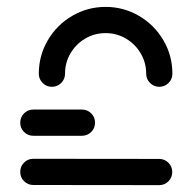

<svg xmlns="http://www.w3.org/2000/svg" viewBox="-20 -539 561 559"><path d="M38.9 -38.5Q38.9 -54.4 50 -65.6Q61.1 -76.7 77 -76.7L443.3 -76.3Q459.3 -76.3 470.4 -65.2Q481.5 -54.1 481.5 -38.1Q481.5 -22.2 470.4 -11.1Q459.3 0 443.3 0L77 -0.4Q61.1 -0.4 50 -11.5Q38.9 -22.6 38.9 -38.5ZM38.9 -181.9Q38.9 -197.8 50 -208.9Q61.1 -220 77 -220H218.5Q234.4 -220 245.6 -208.9Q256.7 -197.8 256.7 -181.9Q256.7 -165.9 245.6 -154.8Q234.4 -143.7 218.5 -143.7H77Q61.1 -143.7 50 -154.8Q38.9 -165.9 38.9 -181.9ZM131.1 -286.3Q115.2 -286.3 104.1 -297.4Q93 -308.5 93 -324.4Q93 -377.4 119.3 -422Q145.6 -466.7 190.2 -492.8Q234.8 -518.9 287.4 -518.9Q340 -518.9 384.6 -492.8Q429.3 -466.7 455.6 -422Q481.9 -377.4 481.9 -324.4Q481.9 -308.5 470.7 -297.4Q459.6 -286.3 443.7 -286.3Q428.1 -286.3 416.9 -297.4Q405.6 -308.5 405.6 -324.4Q405.6 -356.7 389.6 -383.7Q373.7 -410.7 346.7 -426.7Q319.6 -442.6 287.4 -442.6Q255.2 -442.6 228.1 -426.7Q201.1 -410.7 185.2 -383.7Q169.3 -356.7 169.3 -324.4Q169.3 -308.5 158.1 -297.4Q147 -286.3 131.1 -286.3Z"/></svg>

Font: 26F Galaxy Hebrew
Style: Bold
Weight: 700
Designer: C₂₉H₂₅N₃O₅
Version: Version 1.000